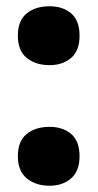

<svg xmlns="http://www.w3.org/2000/svg" viewBox="-20 -581 312 613"><path d="M37 -467Q37 -419 65.5 -396Q94 -373 138 -373Q180 -373 207 -396Q234 -419 234 -467Q234 -515 207.5 -538Q181 -561 138 -561Q93 -561 65 -538Q37 -515 37 -467ZM37 -82Q37 -35 65.5 -11.5Q94 12 138 12Q180 12 207 -11.5Q234 -35 234 -82Q234 -130 207.5 -153Q181 -176 138 -176Q93 -176 65 -153Q37 -130 37 -82Z"/></svg>

Font: Noto Sans Display SemiCondensed Black
Style: Regular
Weight: 900
Width: 4
Designer: Monotype Design Team
Foundry: Monotype Imaging Inc.
Version: Version 1.900